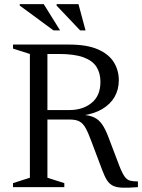

<svg xmlns="http://www.w3.org/2000/svg" viewBox="-20 -886 673 909"><path d="M309 -365Q372.5 -365 414 -399Q455.5 -433 455.5 -498.5Q455.5 -540 436.8 -569.5Q418 -599 374.8 -614.8Q331.5 -630.5 258.5 -630.5H133.5L135 -675H307Q392 -675 443.8 -652.2Q495.5 -629.5 519 -591.2Q542.5 -553 542.5 -506Q542.5 -462.5 522.8 -427.8Q503 -393 464.5 -370Q426 -347 369.5 -339V-342.5Q404 -340.5 426 -330Q448 -319.5 463.8 -296.8Q479.5 -274 494 -235L545.5 -99.5Q559 -65 570.5 -49.5Q582 -34 596.8 -30.5Q611.5 -27 633 -27V0Q587.5 3.5 559.2 2.5Q531 1.5 514.2 -7Q497.5 -15.5 486.2 -33.2Q475 -51 463.5 -82L412 -218.5Q397.5 -258 385.2 -280Q373 -302 356.2 -311Q339.5 -320 311.5 -320H135L133.5 -365ZM204.5 -675V-44.5L284.5 -19V0H41.5V-19L121.5 -44.5V-630.5L41.5 -656V-675ZM264.5 -742H233.5L73.5 -859.5V-866.5H187ZM385 -742H359.5L248 -859.5V-866.5H351.5Z"/></svg>

Font: Newsreader 24pt
Style: Regular
Weight: 400
Designer: Hugues Gentile
Foundry: Production Type
Version: Version 1.003